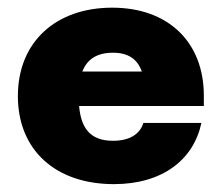

<svg xmlns="http://www.w3.org/2000/svg" viewBox="-20 -464 571 493"><path d="M503.4 -218.3C503.4 -356.4 411.6 -444.3 268.1 -444.3C123.5 -444.3 25.9 -356.4 25.9 -217.3C25.9 -79.6 121.6 8.8 272.5 8.8C397.9 8.8 477.5 -54.7 497.1 -148.4H348.1C339.4 -119.6 313 -102.5 270 -102.5C211.9 -102.5 188 -134.8 183.1 -191.9H503.4ZM270 -328.6C310.5 -328.6 333 -311.5 344.2 -280.3H191.4C203.1 -310.5 227.1 -328.6 270 -328.6Z"/></svg>

Font: Now Black
Style: Regular
Weight: 400
Designer: Alfredo Marco Pradil
Foundry: Alfredo Marco Pradil
Version: Version 1.200;hotconv 1.0.109;makeotfexe 2.5.65596